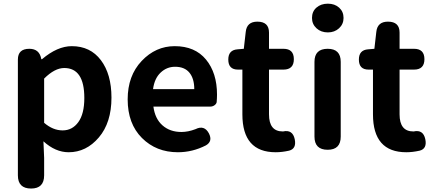

<svg xmlns="http://www.w3.org/2000/svg" viewBox="-20 -830 2407 1064"><path d="M142.6 -559.6Q199.2 -559.6 209 -502H212.9Q297.9 -574.2 377.9 -574.2Q480.5 -574.2 539.1 -496.6Q597.7 -418.9 597.7 -289.1Q597.7 -150.4 527.8 -68.4Q458 13.7 360.4 13.7Q287.1 13.7 220.7 -46.9L224.6 44.9V141.6Q224.6 214.8 152.3 214.8Q79.1 214.8 79.1 141.6V-500Q79.1 -559.6 142.6 -559.6ZM224.6 -394.5V-149.4Q273.4 -107.4 327.1 -107.4Q380.9 -107.4 414.1 -153.3Q447.3 -199.2 447.3 -287.1Q447.3 -453.1 335.9 -453.1Q283.2 -453.1 224.6 -394.5Z M1145.5 -239.3H830.1Q838.9 -171.9 880.4 -135.3Q921.9 -98.6 985.4 -98.6Q1022.5 -98.6 1063.5 -114.3Q1112.3 -138.7 1137.7 -90.8Q1160.2 -46.9 1121.1 -24.4Q1046.9 13.7 965.8 13.7Q845.7 13.7 766.6 -65.4Q687.5 -144.5 687.5 -279.3Q687.5 -410.2 765.1 -492.2Q842.8 -574.2 948.2 -574.2Q1060.5 -574.2 1121.6 -500Q1182.6 -425.8 1182.6 -305.7Q1182.6 -287.1 1180.7 -263.7Q1178.7 -253.9 1168.5 -246.6Q1158.2 -239.3 1145.5 -239.3ZM828.1 -335.9H1056.6Q1056.6 -394.5 1029.8 -427.2Q1002.9 -460 950.2 -460Q904.3 -460 870.1 -427.7Q835.9 -395.5 828.1 -335.9Z M1470.7 -444.3V-196.3Q1470.7 -101.6 1546.9 -101.6H1548.8Q1601.6 -113.3 1613.3 -58.6Q1624 -5.9 1582 4.9Q1543 13.7 1507.8 13.7Q1323.2 13.7 1323.2 -196.3V-444.3H1298.8Q1245.1 -444.3 1245.1 -500Q1245.1 -552.7 1295.9 -556.6L1331.1 -559.6L1341.8 -653.3Q1347.7 -710 1406.2 -710Q1470.7 -710 1470.7 -649.4V-559.6H1550.8Q1608.4 -559.6 1608.4 -502Q1608.4 -444.3 1550.8 -444.3Z M1868.2 -487.3V-73.2Q1868.2 0 1795.9 0Q1722.7 0 1722.7 -73.2V-487.3Q1722.7 -559.6 1795.9 -559.6Q1868.2 -559.6 1868.2 -487.3ZM1709 -730.5Q1709 -766.6 1733.9 -788.1Q1758.8 -809.6 1796.9 -809.6Q1835 -809.6 1859.4 -787.6Q1883.8 -765.6 1883.8 -730.5Q1883.8 -696.3 1858.9 -673.3Q1834 -650.4 1796.9 -650.4Q1758.8 -650.4 1733.9 -673.3Q1709 -696.3 1709 -730.5Z M2194.3 -444.3V-196.3Q2194.3 -101.6 2270.5 -101.6H2272.5Q2325.2 -113.3 2336.9 -58.6Q2347.7 -5.9 2305.7 4.9Q2266.6 13.7 2231.4 13.7Q2046.9 13.7 2046.9 -196.3V-444.3H2022.5Q1968.8 -444.3 1968.8 -500Q1968.8 -552.7 2019.5 -556.6L2054.7 -559.6L2065.4 -653.3Q2071.3 -710 2129.9 -710Q2194.3 -710 2194.3 -649.4V-559.6H2274.4Q2332 -559.6 2332 -502Q2332 -444.3 2274.4 -444.3Z"/></svg>

Font: GenSenMaruGothic TW TTF Bold
Style: Regular
Weight: 700
Version: Version 1.301